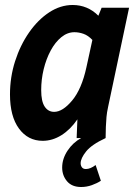

<svg xmlns="http://www.w3.org/2000/svg" viewBox="-20 -553 555 769"><path d="M20 -175Q20 -244 40.5 -308Q61 -372 96.5 -423Q132 -474 177 -503.5Q222 -533 271 -533Q331 -533 374 -490L387 -522H497L413 -125Q408 -102 406.5 -84.5Q405 -67 404 -45L403 0H287L290 -75Q262 -34 226 -11.5Q190 11 151 11Q92 11 56 -38Q20 -87 20 -175ZM145 -192Q145 -147 159 -126Q173 -105 197 -105Q231 -105 269 -150.5Q307 -196 326 -283L350 -393Q333 -411 314.5 -417.5Q296 -424 278 -424Q250 -424 225.5 -404Q201 -384 183 -350.5Q165 -317 155 -276Q145 -235 145 -192ZM229 118Q229 83 250.5 50.5Q272 18 305 0H403Q347 26 325 53.5Q303 81 303 101Q303 110 308 117Q313 124 324 124Q342 124 363 108L384 171Q369 181 348 188.5Q327 196 305 196Q268 196 248.5 173Q229 150 229 118Z"/></svg>

Font: Radio Canada Condensed SemiBold
Style: Italic
Weight: 600
Width: 3
Italic angle: -12°
Designer: Charles Daoud, Etienne Aubert Bonn, Alexandre Saumier Demers, Jacques Le Bailly
Foundry: Radio-Canada
Version: Version 2.104; ttfautohint (v1.8.4.7-5d5b);gftools[0.9.28.de